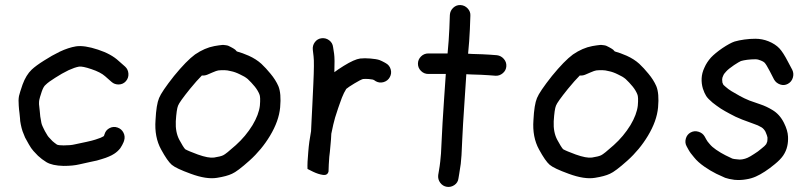

<svg xmlns="http://www.w3.org/2000/svg" viewBox="-20 -679 3205 758"><path d="M477 -358.5C484.3 -366.8 487.7 -376.7 487 -388C486.3 -399.3 482 -408.7 474 -416L449 -438C429 -456.7 401.7 -471.7 367 -483C331 -495 302 -499.3 280 -496C260 -492.7 238.7 -485.7 216 -475C195.3 -465 174.7 -453.3 154 -440C132.7 -426.7 116.3 -414.7 105 -404C90.3 -390 78.3 -370.3 69 -345C61.7 -323.7 57 -308.7 55 -300C53 -289.3 52.7 -276.7 54 -262C54.7 -250.7 55.7 -240.7 57 -232C57.7 -223.3 58.3 -216.7 59 -212C59 -205.3 60 -197.3 62 -188C64 -178 66.3 -169 69 -161C71.7 -153.7 75 -145.3 79 -136C83.7 -127.3 88.7 -118.3 94 -109C100 -98.3 106 -89.7 112 -83C116 -78.3 122 -72 130 -64C140 -54.7 151 -46.3 163 -39C178.3 -29.7 201 -24.7 231 -24C255.7 -24 276.3 -26 293 -30C307 -33.3 322 -36.7 338 -40C356 -43.3 370.7 -47 382 -51C393.3 -54.3 402.7 -57.7 410 -61C418 -64.3 425 -68 431 -72C440.3 -78 448.3 -85.3 455 -94C460.3 -102 464.7 -110 468 -118L470 -124C473.3 -134.7 472.5 -145 467.5 -155C462.5 -165 454.7 -171.8 444 -175.5C433.3 -179.2 423 -178.5 413 -173.5C403 -168.5 396.3 -160.7 393 -150L391 -144C390.3 -143.3 390 -142.7 390 -142C389.3 -142 389 -141.7 389 -141C385.7 -139 381.7 -137 377 -135C372.3 -133 365.7 -130.7 357 -128C349 -125.3 337.3 -122.3 322 -119C304.7 -115.7 289 -112.3 275 -109C264.3 -106.3 249.7 -105 231 -105C218.3 -105 209.7 -106 205 -108C198.3 -112.7 192.3 -117.3 187 -122C180.3 -128.7 175.3 -134 172 -138C170 -140 167.3 -144 164 -150C159.3 -157.3 155.3 -164.7 152 -172C148.7 -178.7 146.3 -184 145 -188C143.7 -192 142.7 -196.7 142 -202C140.7 -209.3 139.7 -215 139 -219C138.3 -224.3 137.7 -231.3 137 -240C136.3 -248.7 135.3 -258 134 -268C134 -275.3 134.3 -280.7 135 -284C135.7 -288.7 139 -300 145 -318C149.7 -331.3 154.7 -340 160 -344C168 -352 180.7 -361.3 198 -372C215.3 -383.3 233 -393.3 251 -402C267 -409.3 280.7 -414 292 -416C301.3 -417.3 317.7 -414 341 -406C365 -398 383 -388.7 395 -378L420 -356C428 -348.7 437.7 -345.2 449 -345.5C460.3 -345.8 469.7 -350.2 477 -358.5Z M777 -381C784.3 -380.3 791.3 -381.3 798 -384L819 -393C829.7 -397.7 837.3 -400.3 842 -401C848.7 -401.7 856.3 -402 865 -402C873 -402 882 -400.7 892 -398C902.7 -396 914.7 -391.7 928 -385C940 -379.7 950 -373.7 958 -367C967.3 -358.3 976.7 -348.3 986 -337C994 -327 1000 -317 1004 -307C1007.3 -300.3 1008 -285.3 1006 -262C1003.3 -238.7 993.7 -213 977 -185C959 -155.7 937 -129.3 911 -106C885 -82.7 868.3 -69.3 861 -66C854.3 -62.7 842.3 -59.7 825 -57C810.3 -55 789 -59 761 -69C735.7 -78.3 719 -85.3 711 -90C705.7 -96 698 -108.3 688 -127C677.3 -147 672.7 -171.3 674 -200C676 -232 679 -252.7 683 -262C686.3 -271.3 702 -293.3 730 -328C748 -350 763.7 -367.7 777 -381ZM915 -476C911 -481.3 906.3 -485.3 901 -488L892 -493C888.7 -495 885.3 -496.7 882 -498C878.7 -499.3 875.2 -500.2 871.5 -500.5C867.8 -500.8 865 -501.2 863 -501.5C861 -501.8 857.7 -501.7 853 -501C848.3 -500.3 845.5 -500 844.5 -500C843.5 -500 840.3 -499.5 835 -498.5C829.7 -497.5 826.7 -497 826 -497C800.7 -492.3 775.3 -481.3 750 -464C727.3 -447.3 699.7 -419 667 -379C634.3 -337.7 614.7 -308.7 608 -292C600.7 -274.7 596 -245.7 594 -205C590.7 -160.3 598 -121.7 616 -89C632.7 -58.3 646.7 -38.2 658 -28.5C669.3 -18.8 694.3 -7 733 7C774.3 22.3 809 27.7 837 23C862.3 19 882 13.7 896 7C910 1 933 -16.3 965 -45C997 -73.7 1024 -106.3 1046 -143C1069.3 -181.7 1082.7 -219 1086 -255C1089.3 -291.7 1087 -319.7 1079 -339C1071.7 -355.7 1061.3 -372 1048 -388C1036 -402.7 1024 -415.7 1012 -427C998 -439.7 981.3 -450.3 962 -459C945.3 -466.3 929.7 -472 915 -476Z M1249.5 -528C1238.5 -526.7 1229.7 -521.5 1223 -512.5C1216.3 -503.5 1213.7 -493.3 1215 -482L1218 -456C1220 -441.3 1219.7 -405 1217 -347C1215.7 -315 1214.3 -286.7 1213 -262C1211.7 -239.3 1210.7 -219.7 1210 -203C1209.3 -187.7 1208.7 -173.7 1208 -161C1202.7 -133 1199 -105.7 1197 -79C1194.3 -50.3 1193.3 -28 1194 -12L1216 -1C1230 5.7 1243 9.8 1255 11.5C1267 13.2 1274.3 8.7 1277 -2C1277 -7.3 1277.3 -16.5 1278 -29.5C1278.7 -42.5 1279.3 -52.7 1280 -60C1281.3 -68.7 1283 -85 1285 -109C1286.3 -121 1287.3 -135 1288 -151C1293.3 -177.7 1298.3 -199 1303 -215C1307 -227 1311 -239.3 1315 -252C1317 -257.3 1319 -263 1321 -269C1327 -287 1332.7 -301.3 1338 -312C1342 -319.3 1345 -324.7 1347 -328C1352.3 -332.7 1363 -339.8 1379 -349.5C1395 -359.2 1406.3 -365 1413 -367C1419.7 -367.7 1427.3 -367.7 1436 -367C1442.7 -366.3 1447.7 -365.7 1451 -365C1453.7 -364.3 1456 -363.3 1458 -362L1464 -358C1474 -352.7 1484.3 -351.7 1495 -355C1505.7 -358.3 1513.7 -364.8 1519 -374.5C1524.3 -384.2 1525.5 -394.3 1522.5 -405C1519.5 -415.7 1513.3 -423.7 1504 -429L1497 -433C1491 -436.3 1484.7 -439.3 1478 -442C1470 -444.7 1458 -446.7 1442 -448C1427.3 -449.3 1414 -449.3 1402 -448C1386.7 -446 1365 -436.3 1337 -419C1321 -409 1308.7 -400.7 1300 -394C1301.3 -428.7 1301 -453 1299 -467L1295 -493C1293.7 -504.3 1288.5 -513.3 1279.5 -520C1270.5 -526.7 1260.5 -529.3 1249.5 -528Z M1630 -427.5C1630 -416.5 1634 -407 1642 -399C1650 -391 1659.7 -387 1671 -387H1740C1738 -357 1735.7 -323 1733 -285C1728.3 -215.7 1725.3 -165 1724 -133C1722.7 -102.3 1721.7 -82.3 1721 -73C1720.3 -63 1719.3 -52.3 1718 -41C1716.7 -29 1715 -17.3 1713 -6L1710 12C1708.7 23.3 1711.3 33.5 1718 42.5C1724.7 51.5 1733.3 56.8 1744 58.5C1754.7 60.2 1764.7 57.8 1774 51.5C1783.3 45.2 1788.7 36.3 1790 25L1793 7C1795 -5.7 1797 -18.7 1799 -32C1800.3 -44.7 1801.3 -56.2 1802 -66.5C1802.7 -76.8 1803.7 -98 1805 -130C1806.3 -161.3 1809.3 -211.3 1814 -280C1816.7 -320 1819 -355.3 1821 -386C1827.7 -386 1834.3 -385.7 1841 -385C1870.3 -384.3 1893.3 -383.3 1910 -382L1936 -380C1946.7 -379.3 1956.3 -382.7 1965 -390C1973.7 -397.3 1978.3 -406.5 1979 -417.5C1979.7 -428.5 1976.3 -438.2 1969 -446.5C1961.7 -454.8 1952.7 -459.7 1942 -461L1916 -463C1898 -464.3 1874 -465.3 1844 -466C1838.7 -466.7 1833.3 -467 1828 -467C1831.3 -500.3 1833.7 -532.3 1835 -563L1837 -617C1837.7 -627.7 1834.2 -637.2 1826.5 -645.5C1818.8 -653.8 1809.5 -658.3 1798.5 -659C1787.5 -659.7 1777.8 -656.2 1769.5 -648.5C1761.2 -640.8 1756.7 -631.3 1756 -620L1754 -566C1752.7 -535.3 1750.3 -502.7 1747 -468H1742H1671C1659.7 -468 1650 -464 1642 -456C1634 -448 1630 -438.5 1630 -427.5Z M2269 -381C2276.3 -380.3 2283.3 -381.3 2290 -384L2311 -393C2321.7 -397.7 2329.3 -400.3 2334 -401C2340.7 -401.7 2348.3 -402 2357 -402C2365 -402 2374 -400.7 2384 -398C2394.7 -396 2406.7 -391.7 2420 -385C2432 -379.7 2442 -373.7 2450 -367C2459.3 -358.3 2468.7 -348.3 2478 -337C2486 -327 2492 -317 2496 -307C2499.3 -300.3 2500 -285.3 2498 -262C2495.3 -238.7 2485.7 -213 2469 -185C2451 -155.7 2429 -129.3 2403 -106C2377 -82.7 2360.3 -69.3 2353 -66C2346.3 -62.7 2334.3 -59.7 2317 -57C2302.3 -55 2281 -59 2253 -69C2227.7 -78.3 2211 -85.3 2203 -90C2197.7 -96 2190 -108.3 2180 -127C2169.3 -147 2164.7 -171.3 2166 -200C2168 -232 2171 -252.7 2175 -262C2178.3 -271.3 2194 -293.3 2222 -328C2240 -350 2255.7 -367.7 2269 -381ZM2407 -476C2403 -481.3 2398.3 -485.3 2393 -488L2384 -493C2380.7 -495 2377.3 -496.7 2374 -498C2370.7 -499.3 2367.2 -500.2 2363.5 -500.5C2359.8 -500.8 2357 -501.2 2355 -501.5C2353 -501.8 2349.7 -501.7 2345 -501C2340.3 -500.3 2337.5 -500 2336.5 -500C2335.5 -500 2332.3 -499.5 2327 -498.5C2321.7 -497.5 2318.7 -497 2318 -497C2292.7 -492.3 2267.3 -481.3 2242 -464C2219.3 -447.3 2191.7 -419 2159 -379C2126.3 -337.7 2106.7 -308.7 2100 -292C2092.7 -274.7 2088 -245.7 2086 -205C2082.7 -160.3 2090 -121.7 2108 -89C2124.7 -58.3 2138.7 -38.2 2150 -28.5C2161.3 -18.8 2186.3 -7 2225 7C2266.3 22.3 2301 27.7 2329 23C2354.3 19 2374 13.7 2388 7C2402 1 2425 -16.3 2457 -45C2489 -73.7 2516 -106.3 2538 -143C2561.3 -181.7 2574.7 -219 2578 -255C2581.3 -291.7 2579 -319.7 2571 -339C2563.7 -355.7 2553.3 -372 2540 -388C2528 -402.7 2516 -415.7 2504 -427C2490 -439.7 2473.3 -450.3 2454 -459C2437.3 -466.3 2421.7 -472 2407 -476Z M3090.5 -348C3100.2 -353.3 3106.7 -361.3 3110 -372C3113.3 -382.7 3112.7 -393 3108 -403L3091 -435C3078.3 -459.7 3067 -477.3 3057 -488C3046.3 -499.3 3032 -508.7 3014 -516C2997.3 -522.7 2980 -526 2962 -526C2948 -526 2933.7 -525 2919 -523C2904.3 -521 2891.3 -518.3 2880 -515C2868 -511 2852 -502.3 2832 -489C2812.7 -475.7 2797.7 -463.3 2787 -452C2775.7 -439.3 2767 -426 2761 -412C2754.3 -398 2750.7 -384 2750 -370C2749.3 -356 2751 -342.3 2755 -329C2759 -317 2763.3 -307.3 2768 -300C2772.7 -292.7 2781 -284 2793 -274C2803 -266 2814 -258 2826 -250C2836.7 -243.3 2848.3 -236.7 2861 -230C2875 -222 2891.3 -214.3 2910 -207C2927.3 -200.3 2942.7 -194.7 2956 -190C2966.7 -186.7 2977 -182 2987 -176C2993 -172 2998 -166.3 3002 -159C3006.7 -148.3 3009.3 -140.7 3010 -136C3010 -129.3 3009.7 -124 3009 -120C3008.3 -117.3 3007 -114 3005 -110C3001.7 -105.3 2995.7 -99.7 2987 -93C2977 -84.3 2967 -77 2957 -71C2947 -64.3 2938.3 -59.3 2931 -56C2925 -53.3 2918.3 -51.3 2911 -50C2904.3 -48.7 2897.3 -48.7 2890 -50C2880.7 -50.7 2874.3 -51.7 2871 -53C2866.3 -55 2857.3 -59.3 2844 -66C2832 -72 2819.7 -79.3 2807 -88C2796.3 -95.3 2788 -102.7 2782 -110C2775.3 -117.3 2770.7 -123.7 2768 -129L2762 -140C2756.7 -149.3 2748.5 -155.7 2737.5 -159C2726.5 -162.3 2716.2 -161.3 2706.5 -156C2696.8 -150.7 2690.5 -142.5 2687.5 -131.5C2684.5 -120.5 2685.7 -110.3 2691 -101L2697 -90C2702.3 -80 2710 -69.3 2720 -58C2730 -45.3 2743.7 -33 2761 -21C2776.3 -10.3 2792 -1 2808 7C2823.3 14.3 2835 19.7 2843 23C2852.3 26.3 2864.7 29 2880 31C2896 32.3 2911.3 31.7 2926 29C2939.3 27 2952 23.3 2964 18C2974.7 13.3 2986.7 6.7 3000 -2C3013.3 -10.7 3026.3 -20.3 3039 -31C3053.7 -43 3064.7 -54.3 3072 -65C3080 -77 3085.3 -89.3 3088 -102C3090.7 -113.3 3091.7 -126 3091 -140C3090.3 -156 3085 -174 3075 -194C3063.7 -216.7 3048.3 -233.7 3029 -245C3013.7 -254.3 2998 -261.7 2982 -267C2970 -271 2955.7 -276 2939 -282C2924.3 -288 2911.7 -294 2901 -300C2889 -306.7 2878 -313 2868 -319C2859.3 -324.3 2851.7 -330 2845 -336C2841 -339.3 2838 -342 2836 -344C2834.7 -346.7 2833.3 -349.7 2832 -353C2831.3 -357 2831 -361 2831 -365C2831 -369.7 2832.3 -374.7 2835 -380C2837 -385.3 2841 -391 2847 -397C2853 -403.7 2863.3 -412 2878 -422C2891.3 -430.7 2900.3 -436 2905 -438C2911.7 -440 2920 -441.7 2930 -443C2940.7 -444.3 2951.3 -445 2962 -445C2969.3 -445 2976.7 -443.3 2984 -440C2990.7 -437.3 2995.3 -434.7 2998 -432C3002.7 -427.3 3009.7 -416 3019 -398L3036 -365C3041.3 -355.7 3049.3 -349.2 3060 -345.5C3070.7 -341.8 3080.8 -342.7 3090.5 -348Z"/></svg>

Font: Ruji's Handwriting Font v.2.0
Style: Medium
Weight: 500
Version: Version 2.0